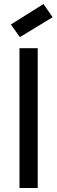

<svg xmlns="http://www.w3.org/2000/svg" viewBox="-20 -937 286 957"><path d="M168 0H77.1V-696.8H168ZM34.2 -814.9 196.8 -917 242.2 -851.1 79.1 -752Z"/></svg>

Font: PoppinsZ
Style: Regular
Weight: 400
Designer: Ninad Kale (Devanagari), Jonny Pinhorn (Latin)
Foundry: Indian Type Foundry
Version: Version 3.002;FEAKit 1.0